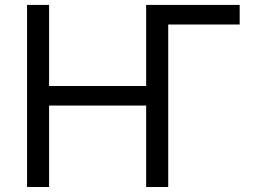

<svg xmlns="http://www.w3.org/2000/svg" viewBox="-20 -747 1026 767"><path d="M937.5 -649.1H652V0H563.9V-325.3H176.1V0H88.1V-727.3H176.1V-403.4H563.9V-727.3H937.5Z"/></svg>

Font: Interop
Style: Regular
Weight: 400
Designer: Rasmus Andersson, Google, Jang Haemin
Foundry: jhaemin
Version: Version 1.008